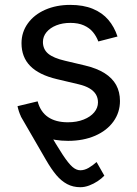

<svg xmlns="http://www.w3.org/2000/svg" viewBox="-20 -573 568 797"><path d="M173.3 -41.5Q216.3 33.2 240.5 69.6Q264.6 106 280.8 119.9Q296.9 133.8 313.5 133.8Q330.6 133.8 347.9 123.8Q365.2 113.8 380.9 99.6L413.1 156.2Q401.9 168 385.5 179Q369.1 189.9 350.3 197Q331.5 204.1 313.5 204.1Q283.2 204.1 258.8 191.2Q234.4 178.2 213.6 153.6Q192.9 128.9 170.9 90.8L66.4 -89.8L124 -128.9Q148.9 -85.4 173.3 -41.5ZM52.7 -132.3 136.2 -152.3Q147.9 -108.4 179.7 -86.9Q211.4 -65.4 261.7 -65.4Q298.8 -65.4 327.1 -76.7Q355.5 -87.9 371.1 -106.7Q386.7 -125.5 386.7 -147.9Q386.7 -167 377.9 -181.4Q369.1 -195.8 351.3 -206.3Q333.5 -216.8 306.6 -223.1L215.8 -244.6Q141.6 -262.2 105.5 -299.1Q69.3 -335.9 69.3 -393.6Q69.3 -439.5 95.5 -475.8Q121.6 -512.2 167.7 -532.5Q213.9 -552.7 271.5 -552.7Q325.7 -552.7 365.2 -536.4Q404.8 -520 429.7 -490.7Q454.6 -461.4 467.8 -421.4L388.2 -400.9Q379.9 -422.9 365.7 -439.9Q351.6 -457 328.4 -467.5Q305.2 -478 272 -478Q239.7 -478 213.9 -467.8Q188 -457.5 173.1 -439.5Q158.2 -421.4 158.2 -398.9Q158.2 -368.7 179.9 -350.3Q201.7 -332 250 -320.8L332.5 -301.3Q381.8 -289.6 414.1 -269.3Q446.3 -249 462.2 -220.2Q478 -191.4 478 -153.8Q478 -106.4 450.9 -68.6Q423.8 -30.8 374.8 -9.5Q325.7 11.7 262.7 11.7Q206.5 11.7 162.6 -4.6Q118.7 -21 90.6 -53.5Q62.5 -85.9 52.7 -132.3Z"/></svg>

Font: Raveo Variable
Style: Regular
Weight: 400
Designer: Jakub Foglar, Rasmus Andersson (Inter)
Foundry: Jakubfoglar.com
Version: Version 1.000;Glyphs 3.2.3 (3260)